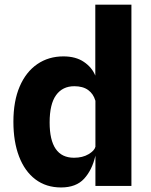

<svg xmlns="http://www.w3.org/2000/svg" viewBox="-20 -798 650 824"><path d="M242 6.5Q178 6.5 132 -28.2Q86 -63 61.8 -126.5Q37.5 -190 37.5 -275.5Q37.5 -364 64.5 -426.8Q91.5 -489.5 140 -522.8Q188.5 -556 252 -556Q305.5 -556 340.2 -532.2Q375 -508.5 389 -473.5V-778H544V0H389.5V-130.5L389 -128Q375 -68 340.8 -30.8Q306.5 6.5 242 6.5ZM193 -272.5Q193 -121 297.5 -121Q334.5 -121 360 -136.2Q385.5 -151.5 389 -167.5L389.5 -167V-367L389 -366.5Q381 -395 358.5 -411.5Q336 -428 299 -428Q248.5 -428 220.8 -389.8Q193 -351.5 193 -272.5Z"/></svg>

Font: Spline Sans
Style: Bold
Weight: 700
Designer: Eben Sorkin, Mirko Velimirovic
Foundry: Sorkin Type
Version: Version 1.000; ttfautohint (v1.8.3)